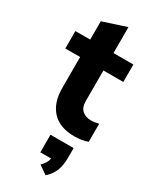

<svg xmlns="http://www.w3.org/2000/svg" viewBox="-239 -737 874 1078"><g transform="rotate(30 198.0 -198.5)"><path d="M251 -394V-197Q251 -155 273 -135.5Q295 -116 330 -116Q352 -116 380 -123V-6Q344 8 293 8Q199 8 149.5 -45Q100 -98 100 -194V-394H4V-507H100V-626L251 -675V-507H380V-394ZM324 67V131Q324 178 310.5 213Q297 248 264 278L209 240Q238 213 244 181H174V67Z"/></g></svg>

Font: Muli ExtraBold
Style: Regular
Weight: 800
Designer: Vernon Adams
Foundry: Vernon Adams
Version: Version 2.000